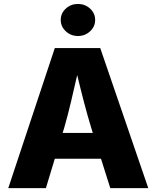

<svg xmlns="http://www.w3.org/2000/svg" viewBox="-20 -977 813 997"><path d="M22.9 0 264.6 -727.5H500.5L750 0H552.7L504.4 -152.8H264.6L218.3 0ZM305.2 -286.6H461.9L453.6 -313.5Q434.6 -376 416.5 -445.1Q398.4 -514.2 380.9 -587.4Q364.3 -514.2 347.9 -445.1Q331.5 -376 313.5 -313.5ZM384.8 -790Q348.1 -790 321.8 -814.5Q295.4 -838.9 295.4 -873.5Q295.4 -908.2 321.8 -932.4Q348.1 -956.5 384.8 -956.5Q421.4 -956.5 447.8 -932.4Q474.1 -908.2 474.1 -873.5Q474.1 -838.9 447.8 -814.5Q421.4 -790 384.8 -790Z"/></svg>

Font: Inter Extra Bold
Style: Regular
Weight: 800
Designer: Rasmus Andersson
Foundry: rsms
Version: Version 4.000;git-3c8e0fc